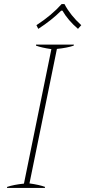

<svg xmlns="http://www.w3.org/2000/svg" viewBox="-20 -918 417 938"><path d="M158 -795Q232 -843 281 -898H295Q324 -843 377 -795L361 -777Q312 -819 285 -866H279Q232 -819 167 -777ZM15 -5Q48 -16 97 -21L231 -678Q183 -685 156 -695V-700H341L340 -695Q308 -684 258 -679L124 -22Q173 -15 200 -5L199 0H14Z"/></svg>

Font: Trirong Thin
Style: Italic
Weight: 250
Italic angle: -12°
Designer: Katatrad Team
Foundry: CadsonDemak
Version: Version 1.001